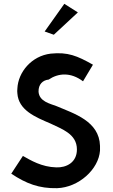

<svg xmlns="http://www.w3.org/2000/svg" viewBox="-20 -983 593 1006"><path d="M214 -818 262 -801 388 -918 317 -963ZM235 -566C285 -600 350 -606 415 -557L467 -644C384 -691 335 -711 246 -702C145 -690 75 -605 71 -519V-518C70 -510 70 -501 71 -494C77 -406 164 -370 244 -336C303 -307 383 -282 383 -200C383 -131 327 -104 275 -106C198 -108 141 -143 100 -166L39 -73C117 -21 185 5 279 3C393 -1 497 -96 504 -194V-219C500 -349 367 -388 276 -427C242 -440 186 -451 182 -502V-503C181 -541 204 -563 235 -566Z"/></svg>

Font: Bluebird
Style: LiNrw
Weight: 300
Designer: Jasper
Foundry: Cannot Into Space Fonts
Version: Version 0.98